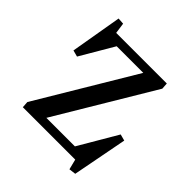

<svg xmlns="http://www.w3.org/2000/svg" viewBox="-176 -683 842 842"><g transform="rotate(45 245.5 -262.0)"><path d="M75 -572 105 -570 112 -520H426L428 -490L159 -40H336L441 -219L471 -211L422 44L390 48L378 0H53L51 -30L320 -480H155L64 -325L34 -333Z"/></g></svg>

Font: Minipax
Style: Regular
Weight: 400
Designer: Raphaël Ronot, Igor Stepanchenko (Cyrillic)
Foundry: steppetype
Version: Version 1.002